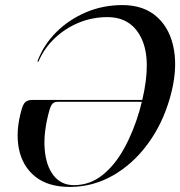

<svg xmlns="http://www.w3.org/2000/svg" viewBox="-20 -728 711 757"><path d="M65.5 -297.5Q71.5 -318.5 80.8 -326.2Q90 -334 107 -334H541Q578 -491.5 538 -576Q498 -660.5 403.5 -660.5Q344.5 -660.5 291.2 -638.8Q238 -617 196.8 -578.2Q155.5 -539.5 133 -488Q131.5 -484 129.5 -484Q127 -484 128.5 -488.5Q152.5 -552 202.2 -601.5Q252 -651 319 -679.5Q386 -708 462.5 -708Q548 -708 600.2 -660.2Q652.5 -612.5 666.2 -529.8Q680 -447 650 -342Q620.5 -239 562.2 -160Q504 -81 425 -36Q346 9 255 9Q170 9 119.2 -31.5Q68.5 -72 54.5 -141.5Q40.5 -211 65.5 -297.5ZM271.5 2Q333.5 2 383 -37Q432.5 -76 469.2 -142.5Q506 -209 530 -291.5Q535 -309.5 539 -326.5H207Q194.5 -326.5 187.5 -319.5Q180.5 -312.5 175 -294Q151 -208.5 156 -141.8Q161 -75 191 -36.5Q221 2 271.5 2Z"/></svg>

Font: Fraunces 144pt
Style: Italic
Weight: 400
Italic angle: -16°
Version: Version 1.000;[b76b70a41]